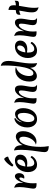

<svg xmlns="http://www.w3.org/2000/svg" viewBox="1888 -2885 1326 5142"><g transform="rotate(-90 2551.0 -314.0)"><path d="M230 -367Q256 -445 286 -491.5Q316 -538 346 -558Q376 -578 400 -578Q429 -578 447.5 -562Q466 -546 475.5 -520.5Q485 -495 485 -466Q485 -433 473.5 -400.5Q462 -368 438 -346.5Q414 -325 374 -325Q364 -325 355 -326.5Q346 -328 338 -332Q347 -346 357 -370Q367 -394 368 -419Q370 -436 364.5 -447Q359 -458 343 -458Q325 -458 302.5 -432Q280 -406 259.5 -357.5Q239 -309 226 -240Q213 -171 213 -85Q213 -65 215 -44Q217 -23 218 0Q206 1 196 1.5Q186 2 177 2Q120 2 95 -18Q70 -38 70 -84Q70 -106 76.5 -146.5Q83 -187 91 -238Q99 -289 105.5 -343.5Q112 -398 112 -448Q112 -487 108 -525Q104 -563 95 -598Q173 -573 199.5 -529Q226 -485 226 -427Q226 -417 225 -401Q224 -385 222 -368Z M710 15Q650 15 605.5 -15Q561 -45 537 -100Q513 -155 513 -229Q513 -303 536 -366.5Q559 -430 600.5 -477Q642 -524 698 -550.5Q754 -577 820 -577Q895 -577 937.5 -538.5Q980 -500 980 -432Q980 -377 951.5 -335Q923 -293 872.5 -269.5Q822 -246 754 -246Q727 -246 700.5 -249.5Q674 -253 650 -259L653 -299H679Q731 -299 769 -318Q807 -337 828 -371.5Q849 -406 849 -452Q849 -480 834.5 -497.5Q820 -515 796 -515Q762 -515 736.5 -487.5Q711 -460 693.5 -415.5Q676 -371 667.5 -321Q659 -271 659 -226Q659 -145 683.5 -102Q708 -59 754 -59Q841 -59 907 -157Q943 -148 943 -120Q902 -55 842 -20Q782 15 710 15ZM663 -652Q680 -690 712 -733.5Q744 -777 784.5 -814Q825 -851 864 -867Q874 -861 888 -848.5Q902 -836 914 -815Q926 -794 927 -760Q882 -748 839 -724Q796 -700 761.5 -672Q727 -644 705 -619Q689 -622 677 -631.5Q665 -641 663 -652Z M1235 -371Q1279 -460 1342.5 -506.5Q1406 -553 1466 -553Q1505 -553 1537.5 -532Q1570 -511 1589.5 -468.5Q1609 -426 1609 -360Q1609 -285 1587 -219.5Q1565 -154 1526.5 -105Q1488 -56 1437.5 -28Q1387 0 1330 0Q1289 0 1247 -16Q1300 -28 1340 -64.5Q1380 -101 1407 -150Q1434 -199 1447.5 -252Q1461 -305 1461 -350Q1461 -397 1444 -427.5Q1427 -458 1394 -458Q1348 -458 1310 -415.5Q1272 -373 1245 -296Q1218 -219 1203.5 -116Q1189 -13 1189 108Q1189 160 1193.5 215.5Q1198 271 1209 329Q1160 327 1124 318Q1088 309 1068 284.5Q1048 260 1048 213Q1048 188 1054 139Q1060 90 1069.5 26Q1079 -38 1088 -111Q1097 -184 1103 -259Q1109 -334 1109 -402Q1109 -455 1105.5 -506Q1102 -557 1094 -603Q1177 -583 1206 -527Q1235 -471 1235 -371Z M1925 15Q1886 15 1847.5 -0.5Q1809 -16 1778 -48Q1747 -80 1728 -129.5Q1709 -179 1709 -247Q1709 -330 1737 -402Q1765 -474 1815.5 -524Q1866 -574 1935 -591Q1946 -591 1955 -585Q1964 -579 1965 -571Q1928 -549 1894.5 -506.5Q1861 -464 1847 -398L1853 -396Q1881 -466 1919.5 -504.5Q1958 -543 1999 -558.5Q2040 -574 2072 -574Q2116 -574 2150.5 -548Q2185 -522 2205.5 -473.5Q2226 -425 2226 -357Q2226 -293 2209 -227.5Q2192 -162 2156 -107Q2120 -52 2062.5 -18.5Q2005 15 1925 15ZM1947 -57Q1983 -57 2011 -82Q2039 -107 2058.5 -148.5Q2078 -190 2088 -240.5Q2098 -291 2098 -341Q2098 -430 2076 -465.5Q2054 -501 2020 -501Q1987 -501 1956.5 -476.5Q1926 -452 1903 -412Q1880 -372 1866.5 -323.5Q1853 -275 1853 -228Q1853 -181 1862.5 -142Q1872 -103 1892.5 -80Q1913 -57 1947 -57Z M2501 -342Q2526 -411 2562.5 -464Q2599 -517 2641.5 -547Q2684 -577 2725 -577Q2784 -577 2809 -538.5Q2834 -500 2834 -435Q2834 -379 2824.5 -322.5Q2815 -266 2805 -209.5Q2795 -153 2795 -95Q2795 -48 2809 -25.5Q2823 -3 2852 14Q2842 15 2833 15Q2824 15 2815 15Q2733 15 2696.5 -10Q2660 -35 2660 -102Q2660 -132 2666 -169Q2672 -206 2680 -246.5Q2688 -287 2694 -328Q2700 -369 2700 -407Q2700 -473 2660 -473Q2638 -473 2608.5 -447Q2579 -421 2552 -372Q2525 -323 2507 -253.5Q2489 -184 2489 -98Q2489 -75 2490 -50.5Q2491 -26 2495 0Q2483 1 2472.5 1.5Q2462 2 2453 2Q2396 2 2371 -18Q2346 -38 2346 -84Q2346 -106 2352.5 -146.5Q2359 -187 2367 -238Q2375 -289 2381.5 -343.5Q2388 -398 2388 -448Q2388 -487 2384 -525Q2380 -563 2371 -598Q2449 -573 2475.5 -529Q2502 -485 2502 -427Q2502 -408 2500 -387Q2498 -366 2495 -343Z M3303 -162Q3281 -107 3246 -68.5Q3211 -30 3169 -9.5Q3127 11 3084 11Q3045 11 3011.5 -10Q2978 -31 2958 -75.5Q2938 -120 2938 -188Q2938 -271 2961 -340Q2984 -409 3025.5 -460Q3067 -511 3123 -539Q3179 -567 3245 -567Q3268 -567 3290 -562.5Q3312 -558 3328 -550Q3263 -533 3217 -494.5Q3171 -456 3142 -405.5Q3113 -355 3099.5 -302Q3086 -249 3086 -202Q3086 -168 3093.5 -141Q3101 -114 3117 -98.5Q3133 -83 3159 -83Q3197 -83 3226 -113.5Q3255 -144 3277 -196.5Q3299 -249 3314.5 -315Q3330 -381 3340.5 -453Q3351 -525 3357 -594.5Q3363 -664 3365.5 -723Q3368 -782 3368 -822Q3368 -861 3366.5 -895.5Q3365 -930 3360 -957Q3411 -946 3439 -917Q3467 -888 3478.5 -846Q3490 -804 3490 -750Q3490 -690 3480 -617.5Q3470 -545 3456.5 -464Q3443 -383 3433 -296.5Q3423 -210 3423 -122Q3423 -51 3432 18Q3383 4 3356.5 -22.5Q3330 -49 3319.5 -85Q3309 -121 3308 -162Z M3765 15Q3705 15 3660.5 -15Q3616 -45 3592 -100Q3568 -155 3568 -229Q3568 -303 3591 -366.5Q3614 -430 3655.5 -477Q3697 -524 3753 -550.5Q3809 -577 3875 -577Q3950 -577 3992.5 -538.5Q4035 -500 4035 -432Q4035 -377 4006.5 -335Q3978 -293 3927.5 -269.5Q3877 -246 3809 -246Q3782 -246 3755.5 -249.5Q3729 -253 3705 -259L3708 -299H3734Q3786 -299 3824 -318Q3862 -337 3883 -371.5Q3904 -406 3904 -452Q3904 -480 3889.5 -497.5Q3875 -515 3851 -515Q3817 -515 3791.5 -487.5Q3766 -460 3748.5 -415.5Q3731 -371 3722.5 -321Q3714 -271 3714 -226Q3714 -145 3738.5 -102Q3763 -59 3809 -59Q3896 -59 3962 -157Q3998 -148 3998 -120Q3957 -55 3897 -20Q3837 15 3765 15Z M4290 -342Q4315 -411 4351.5 -464Q4388 -517 4430.5 -547Q4473 -577 4514 -577Q4573 -577 4598 -538.5Q4623 -500 4623 -435Q4623 -379 4613.5 -322.5Q4604 -266 4594 -209.5Q4584 -153 4584 -95Q4584 -48 4598 -25.5Q4612 -3 4641 14Q4631 15 4622 15Q4613 15 4604 15Q4522 15 4485.5 -10Q4449 -35 4449 -102Q4449 -132 4455 -169Q4461 -206 4469 -246.5Q4477 -287 4483 -328Q4489 -369 4489 -407Q4489 -473 4449 -473Q4427 -473 4397.5 -447Q4368 -421 4341 -372Q4314 -323 4296 -253.5Q4278 -184 4278 -98Q4278 -75 4279 -50.5Q4280 -26 4284 0Q4272 1 4261.5 1.5Q4251 2 4242 2Q4185 2 4160 -18Q4135 -38 4135 -84Q4135 -106 4141.5 -146.5Q4148 -187 4156 -238Q4164 -289 4170.5 -343.5Q4177 -398 4177 -448Q4177 -487 4173 -525Q4169 -563 4160 -598Q4238 -573 4264.5 -529Q4291 -485 4291 -427Q4291 -408 4289 -387Q4287 -366 4284 -343Z M4912 -63Q4912 -21 4915.5 10.5Q4919 42 4926 57Q4873 43 4843.5 19.5Q4814 -4 4802.5 -39Q4791 -74 4791 -122Q4791 -184 4801 -245.5Q4811 -307 4824 -373.5Q4837 -440 4847 -516.5Q4857 -593 4857 -685Q4857 -701 4856.5 -717.5Q4856 -734 4856 -750Q4924 -743 4953 -710Q4982 -677 4982 -618Q4982 -564 4971.5 -497Q4961 -430 4947 -355.5Q4933 -281 4922.5 -206.5Q4912 -132 4912 -63ZM5100 -584Q5101 -577 5101.5 -569.5Q5102 -562 5102 -554Q5102 -503 5083.5 -486Q5065 -469 5034 -469Q4989 -469 4951.5 -469.5Q4914 -470 4879.5 -468Q4845 -466 4808 -457Q4771 -448 4728 -428Q4727 -436 4726.5 -444.5Q4726 -453 4726 -461Q4726 -501 4744 -521Q4762 -541 4792.5 -547.5Q4823 -554 4860 -554Q4886 -554 4913 -552.5Q4940 -551 4965 -551Q5003 -551 5039 -557.5Q5075 -564 5100 -584Z"/></g></svg>

Font: Merienda
Style: Bold
Weight: 700
Designer: Eduardo Rodriguez Tunni
Foundry: Eduardo Rodriguez Tunni
Version: Version 2.001